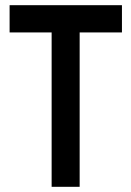

<svg xmlns="http://www.w3.org/2000/svg" viewBox="-20 -720 506 740"><path d="M179 0V-595H17V-700H450V-595H287V0Z"/></svg>

Font: Stick No Bills ExtraLight SemiBold
Style: Regular
Weight: 600
Version: Version 2.000